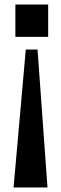

<svg xmlns="http://www.w3.org/2000/svg" viewBox="-20 -668 271 849"><path d="M40 161 94 -449H146L190 161ZM48 -505V-648H193V-505Z"/></svg>

Font: Oswald SemiBold
Style: Regular
Weight: 600
Designer: Vernon Adams
Foundry: Vernon Adams
Version: Version 4.103;gftools[0.9.33.dev8+g029e19f]